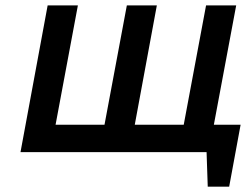

<svg xmlns="http://www.w3.org/2000/svg" viewBox="-20 -572 925 722"><path d="M57.1 0 159.2 -551.8H272.9L189 -103H373L457 -551.8H569.8L486.8 -103H670.9L754.9 -551.8H868.2L784.2 -103H884.8L841.8 129.9H761.2L756.8 0Z"/></svg>

Font: Involve SemiBold Oblique
Style: Italic
Weight: 600
Italic angle: -10.5°
Designer: Stefan Peev
Foundry: Context Ltd.
Version: Version 1.001